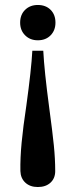

<svg xmlns="http://www.w3.org/2000/svg" viewBox="-20 -607 304 772"><path d="M203 -516Q203 -485 183.5 -465Q164 -445 132 -445Q101 -445 81 -465Q61 -485 61 -516Q61 -548 81 -567.5Q101 -587 132 -587Q164 -587 183.5 -567.5Q203 -548 203 -516ZM154 -403Q158 -323 178 -173Q191 -77 196.5 -22.5Q202 32 202 81Q202 110 183 127.5Q164 145 132 145Q101 145 82 127.5Q63 110 62 81Q61 29 67 -34Q73 -97 86 -183Q106 -328 110 -403Z"/></svg>

Font: Fahkwang SemiBold
Style: Regular
Weight: 600
Designer: Suppakit Chalermlarp | Katatrad Co.,Ltd.
Foundry: Cadson Demak Co.,Ltd.
Version: Version 1.000; ttfautohint (v1.6)